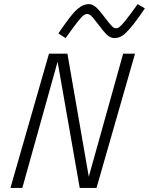

<svg xmlns="http://www.w3.org/2000/svg" viewBox="-20 -917 727 937"><path d="M257 -639 264 -655H309L420 -16L414 0H369ZM451 0H398L581 -655H639ZM89 0H31L219 -655H272ZM687 -876Q656 -830 633.5 -801.5Q611 -773 595 -757.5Q579 -742 565.5 -736.5Q552 -731 539 -731Q521 -731 505 -744.5Q489 -758 457 -801Q433 -833 423.5 -841Q414 -849 405 -849Q397 -849 387 -841.5Q377 -834 357.5 -809Q338 -784 300 -731L265 -754Q296 -800 318 -828.5Q340 -857 356.5 -871.5Q373 -886 386.5 -891.5Q400 -897 413 -897Q430 -897 446.5 -883.5Q463 -870 495 -827Q519 -796 528 -787.5Q537 -779 546 -779Q555 -779 564.5 -786.5Q574 -794 594 -819Q614 -844 652 -897Z"/></svg>

Font: Intel One Mono Light
Style: Italic
Weight: 300
Italic angle: -16°
Monospace: yes
Designer: Fred Shallcrass
Foundry: Frere-Jones Type LLC
Version: Version 1.004